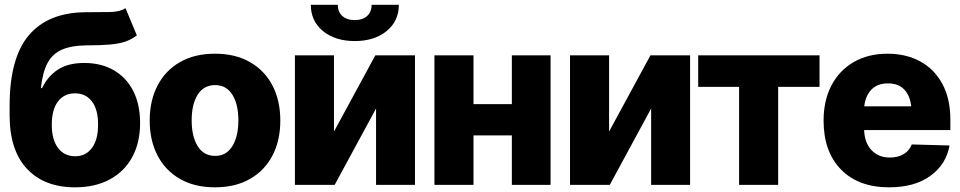

<svg xmlns="http://www.w3.org/2000/svg" viewBox="-20 -779 4043 809"><path d="M508.8 -744.6 556.6 -629.9Q533.7 -612.3 507.3 -603.5Q481 -594.7 442.9 -591.3Q404.8 -587.9 346.7 -587.9Q281.2 -587.4 241 -569.8Q200.7 -552.2 179.9 -512.7Q159.2 -473.1 152.3 -407.7H157.2Q180.7 -457 223.6 -485.4Q266.6 -513.7 335 -513.7Q406.7 -513.7 459.7 -482.9Q512.7 -452.1 541.5 -395.5Q570.3 -338.9 570.3 -260.7Q570.3 -178.2 537.4 -117.4Q504.4 -56.6 442.9 -23.2Q381.3 10.3 295.9 10.3Q167 10.3 93.8 -67.6Q20.5 -145.5 20.5 -293.5V-333Q20.5 -535.6 102.1 -631.1Q183.6 -726.6 341.3 -727.5Q399.9 -727.5 442.4 -728.3Q484.9 -729 508.8 -744.6ZM296.9 -120.6Q341.8 -120.6 367.7 -156Q393.6 -191.4 393.1 -253.9Q393.6 -317.4 367.4 -351.6Q341.3 -385.7 296.4 -385.7Q250.5 -385.7 224.4 -351.6Q198.2 -317.4 198.2 -253.9Q197.8 -191.9 224.1 -156.2Q250.5 -120.6 296.9 -120.6Z M885.7 10.3Q799.8 10.3 738.3 -25.1Q676.8 -60.5 643.8 -123.8Q610.8 -187 610.8 -271Q610.8 -355 643.8 -418.5Q676.8 -481.9 738.3 -517.3Q799.8 -552.7 885.7 -552.7Q971.7 -552.7 1033.4 -517.3Q1095.2 -481.9 1128.2 -418.5Q1161.1 -355 1161.1 -271Q1161.1 -187 1128.2 -123.8Q1095.2 -60.5 1033.4 -25.1Q971.7 10.3 885.7 10.3ZM886.7 -122.1Q933.6 -122.1 959 -163.1Q984.4 -204.1 984.4 -272Q984.4 -339.8 959 -380.1Q933.6 -420.4 886.7 -420.4Q838.4 -420.4 813 -380.1Q787.6 -339.8 787.6 -272Q787.6 -204.1 813 -163.1Q838.4 -122.1 886.7 -122.1Z M1387.2 -224.6 1561.5 -545.9H1728.5V0H1564.5V-321.8L1390.1 0H1222.7V-545.9H1387.2ZM1475.1 -606Q1392.1 -606 1340.8 -648.2Q1289.6 -690.4 1289.6 -758.8H1403.3Q1403.3 -729 1422.4 -711.7Q1441.4 -694.3 1475.1 -694.3Q1507.8 -694.3 1526.9 -711.7Q1545.9 -729 1545.9 -758.8H1660.6Q1660.6 -690.4 1609.1 -648.2Q1557.6 -606 1475.1 -606Z M1975.1 -545.9V-340.3H2136.7V-545.9H2299.8V0H2136.7V-208.5H1975.1V0H1810.5V-545.9Z M2546.4 -224.6 2720.7 -545.9H2887.7V0H2723.6V-321.8L2549.3 0H2381.8V-545.9H2546.4Z M2921.9 -413.1V-545.9H3433.1V-413.1H3258.8V0H3094.2V-413.1Z M3726.1 10.3Q3597.2 10.3 3523.7 -64.7Q3450.2 -139.6 3450.2 -271Q3450.2 -355.5 3483.2 -418.7Q3516.1 -481.9 3576.9 -517.3Q3637.7 -552.7 3719.7 -552.7Q3797.4 -552.7 3856.9 -520.5Q3916.5 -488.3 3950.4 -426Q3984.4 -363.8 3984.4 -273.9V-231H3621.1Q3623 -177.2 3652.3 -146.2Q3681.6 -115.2 3729 -115.2Q3763.2 -115.2 3787.4 -129.4Q3811.5 -143.6 3821.8 -170.4L3981 -166Q3966.3 -85.4 3899.7 -37.6Q3833 10.3 3726.1 10.3ZM3721.7 -427.7Q3677.2 -427.7 3651.9 -401.6Q3626.5 -375.5 3621.6 -331.1H3819.3Q3814.5 -376.5 3789.8 -402.1Q3765.1 -427.7 3721.7 -427.7Z"/></svg>

Font: Inter Tight ExtraBold
Style: Regular
Weight: 800
Designer: Rasmus Andersson
Foundry: rsms
Version: Version 3.004; ttfautohint (v1.8.4.7-5d5b)